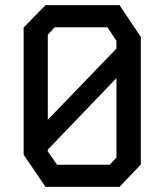

<svg xmlns="http://www.w3.org/2000/svg" viewBox="-20 -727 640 747"><path d="M157 -707 72 -620V-125L157 0H445L528 -87V-583L445 -707ZM166 -592 193 -621H398L433 -568V-538L166 -261ZM166 -138V-145L433 -423V-114L407 -86H202Z"/></svg>

Font: Kode Mono Medium
Style: Regular
Weight: 500
Monospace: yes
Designer: Isa Ozler
Foundry: Kadena LLC
Version: Version 1.206;gftools[0.9.28]